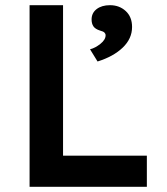

<svg xmlns="http://www.w3.org/2000/svg" viewBox="-20 -720 643 740"><path d="M94 0V-700H223V-120H546V0ZM356 -483 327 -530Q347 -535 367 -551Q387 -567 387 -584Q387 -590 382.5 -594.5Q378 -599 366 -602Q347 -608 340 -618.5Q333 -629 333 -645Q333 -670 352.5 -685Q372 -700 404 -700Q440 -700 464.5 -677.5Q489 -655 489 -616Q489 -571 453 -536.5Q417 -502 356 -483Z"/></svg>

Font: Readex Pro Medium
Style: Regular
Weight: 500
Designer: Bonnie Shaver-Troup, Thomas Jockin
Foundry: Lexend
Version: Version 1.204; ttfautohint (v1.8.4.7-5d5b)